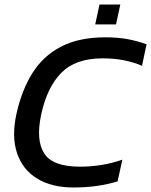

<svg xmlns="http://www.w3.org/2000/svg" viewBox="-20 -819 668 849"><path d="M401 -711 420 -799H512L493 -711ZM305 10Q208 10 144 -29.5Q80 -69 55.5 -141.5Q31 -214 52 -312Q75 -418 122.5 -494.5Q170 -571 249.5 -612.5Q329 -654 446 -654Q502 -654 546.5 -645.5Q591 -637 628 -623L608 -528Q571 -544 527.5 -552.5Q484 -561 434 -561Q314 -561 251 -497Q188 -433 162 -312Q138 -199 175.5 -140.5Q213 -82 334 -82Q380 -82 428 -89.5Q476 -97 521 -113L500 -17Q457 -4 409 3Q361 10 305 10Z"/></svg>

Font: Kanit
Style: Italic
Weight: 400
Italic angle: -12°
Designer: Katatrad Team
Foundry: CadsonDemak
Version: Version 2.000; ttfautohint (v1.8.3)